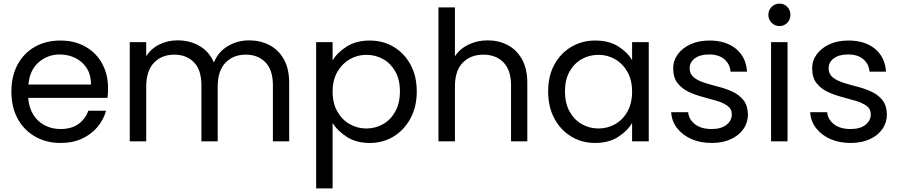

<svg xmlns="http://www.w3.org/2000/svg" viewBox="-20 -781 4972 1061"><path d="M566 -169Q552 -119 518.5 -79Q485 -39 433.5 -15Q382 9 314 9Q236 9 174.5 -26Q113 -61 78 -124.5Q43 -188 43 -275Q43 -361 77.5 -424.5Q112 -488 173 -522.5Q234 -557 314 -557Q393 -557 452.5 -523Q512 -489 544.5 -429.5Q577 -370 577 -295Q577 -280 576.5 -267Q576 -254 574 -240H136Q140 -185 164.5 -146.5Q189 -108 228 -88Q267 -68 314 -68Q376 -68 414.5 -96.5Q453 -125 468 -169ZM310 -480Q244 -480 194 -437Q144 -394 137 -314H483Q483 -367 459.5 -404Q436 -441 396.5 -460.5Q357 -480 310 -480Z M697 -548H788V-470Q815 -513 861 -535.5Q907 -558 961 -558Q1029 -558 1082 -527.5Q1135 -497 1162 -436Q1186 -495 1239.5 -526.5Q1293 -558 1356 -558Q1418 -558 1468.5 -532Q1519 -506 1548.5 -453.5Q1578 -401 1578 -323V0H1488V-310Q1488 -394 1447 -436.5Q1406 -479 1338 -479Q1269 -479 1226 -434.5Q1183 -390 1183 -302V0H1093V-310Q1093 -394 1052 -436.5Q1011 -479 943 -479Q874 -479 831 -434.5Q788 -390 788 -302V0H697Z M1818 -447Q1843 -490 1895.5 -523.5Q1948 -557 2023 -557Q2097 -557 2155.5 -522Q2214 -487 2248.5 -424Q2283 -361 2283 -276Q2283 -191 2248.5 -127Q2214 -63 2155.5 -27Q2097 9 2023 9Q1948 9 1896 -25Q1844 -59 1818 -101V260H1727V-548H1818ZM2190 -276Q2190 -341 2164.5 -386Q2139 -431 2097 -454.5Q2055 -478 2004 -478Q1955 -478 1912.5 -453.5Q1870 -429 1844 -383.5Q1818 -338 1818 -275Q1818 -211 1844 -165Q1870 -119 1912.5 -95Q1955 -71 2004 -71Q2055 -71 2097 -95Q2139 -119 2164.5 -165Q2190 -211 2190 -276Z M2804 -310Q2804 -394 2762 -436.5Q2720 -479 2651 -479Q2581 -479 2537.5 -435Q2494 -391 2494 -303V0H2403V-740H2494V-470Q2522 -512 2570 -535Q2618 -558 2675 -558Q2736 -558 2785.5 -532Q2835 -506 2864.5 -453.5Q2894 -401 2894 -323V0H2804Z M3009 -276Q3009 -361 3043.5 -424Q3078 -487 3137 -522Q3196 -557 3269 -557Q3346 -557 3397.5 -524Q3449 -491 3473 -448V-548H3565V0H3473V-102Q3448 -58 3396 -24.5Q3344 9 3268 9Q3195 9 3136 -27Q3077 -63 3043 -127Q3009 -191 3009 -276ZM3473 -275Q3473 -338 3447.5 -383.5Q3422 -429 3379.5 -453.5Q3337 -478 3287 -478Q3237 -478 3195 -454.5Q3153 -431 3127.5 -386Q3102 -341 3102 -276Q3102 -211 3127.5 -165Q3153 -119 3195 -95Q3237 -71 3287 -71Q3337 -71 3379.5 -95Q3422 -119 3447.5 -165Q3473 -211 3473 -275Z M3913 9Q3849 9 3800 -13Q3751 -35 3721.5 -73Q3692 -111 3689 -161H3783Q3786 -122 3820 -95Q3854 -68 3912 -68Q3966 -68 3995 -91.5Q4024 -115 4024 -149Q4024 -179 4000.5 -196Q3977 -213 3940 -224Q3903 -235 3861.5 -246Q3820 -257 3783.5 -274.5Q3747 -292 3723.5 -322.5Q3700 -353 3700 -404Q3700 -446 3725 -480.5Q3750 -515 3795 -536Q3840 -557 3901 -557Q3992 -557 4047.5 -511Q4103 -465 4108 -385H4017Q4014 -426 3983.5 -453Q3953 -480 3898 -480Q3848 -480 3819.5 -458.5Q3791 -437 3791 -404Q3791 -372 3814 -353.5Q3837 -335 3873.5 -323.5Q3910 -312 3951 -301.5Q3992 -291 4028.5 -274Q4065 -257 4088.5 -227.5Q4112 -198 4113 -149Q4113 -104 4088.5 -68.5Q4064 -33 4019 -12Q3974 9 3913 9Z M4288 -637Q4262 -637 4244 -655Q4226 -673 4226 -699Q4226 -725 4244 -743Q4262 -761 4288 -761Q4313 -761 4330.5 -743Q4348 -725 4348 -699Q4348 -673 4330.5 -655Q4313 -637 4288 -637ZM4241 -548H4332V0H4241Z M4681 9Q4617 9 4568 -13Q4519 -35 4489.5 -73Q4460 -111 4457 -161H4551Q4554 -122 4588 -95Q4622 -68 4680 -68Q4734 -68 4763 -91.5Q4792 -115 4792 -149Q4792 -179 4768.5 -196Q4745 -213 4708 -224Q4671 -235 4629.5 -246Q4588 -257 4551.5 -274.5Q4515 -292 4491.5 -322.5Q4468 -353 4468 -404Q4468 -446 4493 -480.5Q4518 -515 4563 -536Q4608 -557 4669 -557Q4760 -557 4815.5 -511Q4871 -465 4876 -385H4785Q4782 -426 4751.5 -453Q4721 -480 4666 -480Q4616 -480 4587.5 -458.5Q4559 -437 4559 -404Q4559 -372 4582 -353.5Q4605 -335 4641.5 -323.5Q4678 -312 4719 -301.5Q4760 -291 4796.5 -274Q4833 -257 4856.5 -227.5Q4880 -198 4881 -149Q4881 -104 4856.5 -68.5Q4832 -33 4787 -12Q4742 9 4681 9Z"/></svg>

Font: Poppins
Style: Regular
Weight: 400
Designer: Ninad Kale (Devanagari), Jonny Pinhorn (Latin)
Version: Version 5.002